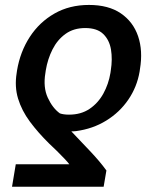

<svg xmlns="http://www.w3.org/2000/svg" viewBox="-20 -558 618 762"><path d="M391.3 183.2H27.7L42.6 93.8H255Q249.6 86.3 236.2 72.1Q222.7 57.9 206.1 41.4Q189.6 24.9 174.7 11.4Q130.7 -32 98.4 -75.6Q66.1 -119.3 51.7 -166.7Q37.3 -214.1 46.2 -268.5L47.6 -278.4Q60 -352.6 98.2 -411.4Q136.4 -470.2 196.2 -504.3Q256 -538.4 333.1 -538.4Q410.5 -538.4 459.5 -505Q508.5 -471.6 528.1 -414.1Q547.6 -356.5 535.5 -284.1L534.1 -274.1Q523.8 -213.1 489.3 -162.6Q454.9 -112.2 401.6 -79.4Q348.4 -46.5 281.6 -37.6Q274.9 -36.9 271.7 -36.8Q268.5 -36.6 263.1 -36.6Q296.9 -1.1 336.6 40.8Q376.4 82.7 402.3 118.6ZM418.3 -268.5 419.7 -278.4Q426.8 -322.8 420.5 -361.2Q414.1 -399.5 389.7 -423.1Q365.4 -446.7 318.2 -446.7Q272.4 -446.7 240.1 -423.5Q207.7 -400.2 188.4 -361.9Q169 -323.5 161.6 -278.4L160.2 -268.5Q150.6 -211.6 169.6 -170.3Q188.6 -128.9 217.7 -108Q232.2 -103 253.9 -103Q301.5 -103 335.4 -125.9Q369.3 -148.8 390.1 -186.4Q410.9 -224.1 418.3 -268.5Z"/></svg>

Font: Inter UI Medium
Style: Italic
Weight: 500
Italic angle: 9.39999°
Designer: Rasmus Andersson
Foundry: rsms
Version: 3.2;8d6f07862